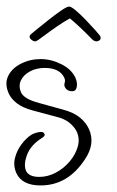

<svg xmlns="http://www.w3.org/2000/svg" viewBox="-28 -532 358 585"><path d="M95.6 33Q39.6 33 22.1 -4Q11.8 -27 17.5 -50Q23.1 -73 37.3 -92Q51.4 -111 67.1 -121Q71.4 -124 80.7 -127Q90 -130 97 -130Q105 -130 107.4 -124Q110.5 -119 101.9 -113Q66 -91 54.5 -60.5Q43.1 -30 51.5 -11Q60.6 7 91.6 7Q117.6 7 142.1 -6Q166.6 -19 184.3 -40Q201.9 -61 208.9 -85Q215.8 -109 205.8 -131Q198.3 -146 183.5 -158Q168.7 -170 144.4 -176L69.7 -196Q40.9 -204 23.9 -217Q6.9 -230 -0.8 -246Q-14.7 -276 -3.3 -300Q8.2 -324 36 -338Q63.7 -352 95.7 -352Q127.7 -352 158.8 -336.5Q189.9 -321 201.9 -295Q208.3 -280 205.9 -267Q203.4 -254 192.4 -254Q175.4 -254 169.1 -268Q167 -273 169.2 -280.5Q171.5 -288 167.9 -295Q154 -325 108 -325Q83 -325 63.4 -314.5Q43.8 -304 35.7 -287Q27.7 -270 36.3 -250Q45.9 -230 91.7 -218L164.3 -198Q197.4 -189 215.9 -173.5Q234.5 -158 242.9 -139Q263.3 -94 230.4 -46Q178.6 33 95.6 33ZM78.3 -406Q74.3 -406 68.8 -410Q63.4 -414 62.5 -418Q61.3 -423 64.6 -426Q66.2 -428 82.2 -441Q98.2 -454 118.9 -470.5Q139.6 -487 157.7 -499.5Q175.8 -512 182.8 -512Q188.8 -512 203.1 -500Q217.3 -488 233.1 -471.5Q248.9 -455 261.1 -441.5Q273.2 -428 276.1 -424Q277.6 -422 278.5 -418Q279.6 -413 275.4 -409.5Q271.3 -406 266.3 -406Q259.3 -406 252.9 -412Q216.1 -450 185.1 -476Q168.2 -467 145.7 -451.5Q123.3 -436 105.4 -422.5Q87.6 -409 83 -407Q81.3 -406 78.3 -406Z"/></svg>

Font: Oooh Baby
Style: Normal
Weight: 400
Designer: Robert E. Leuschke
Foundry: Robert E. Leuschke
Version: Version 1.011; ttfautohint (v1.8.3)